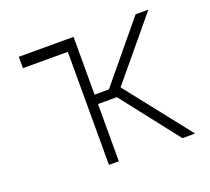

<svg xmlns="http://www.w3.org/2000/svg" viewBox="-99 -668 864 791"><g transform="rotate(-20 333.0 -272.5)"><path d="M251.8 0V-495.7H55V-545.5H295.1V-292.3H358L567.1 -545.5H623.2L405.9 -283.7L629.6 0H573.9L377.8 -251.1H295.1V0Z"/></g></svg>

Font: Inter Extra Light BETA
Style: Regular
Weight: 200
Designer: Rasmus Andersson
Foundry: rsms
Version: Version 3.011;git-f93a4a705